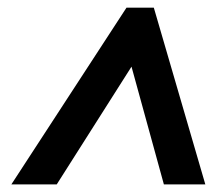

<svg xmlns="http://www.w3.org/2000/svg" viewBox="-20 -738 568 504"><path d="M9.8 -253.9 312 -717.8H383.8L519 -253.9H410.2L325.2 -563L128.9 -253.9Z"/></svg>

Font: CAA NEO Sans
Style: Bold Italic
Weight: 700
Italic angle: -12°
Version: Version 1.10